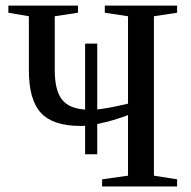

<svg xmlns="http://www.w3.org/2000/svg" viewBox="-20 -675 690 695"><path d="M621.1 0H349.6V-25.9L443.4 -39.1V-258.3Q389.6 -237.8 332 -226.1V-116.7H288.1V-219.7L278.8 -219.2H270.5Q171.4 -219.2 127.9 -266.6Q84.5 -314 84.5 -420.9V-616.2L10.3 -628.9V-654.8H262.2V-628.9L178.2 -616.2V-421.4Q178.2 -349.1 203.6 -315.7Q229 -282.2 288.1 -278.3V-517.1H332V-278.8Q371.1 -282.7 443.4 -299.8V-616.2L359.4 -628.9V-654.8H621.1V-628.9L537.1 -616.2V-39.1L621.1 -25.9Z"/></svg>

Font: Tinos
Style: Regular
Weight: 400
Designer: Steve Matteson
Foundry: Monotype Imaging Inc.
Version: Version 1.23